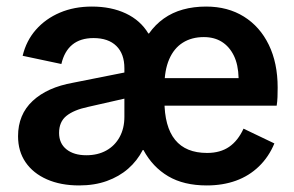

<svg xmlns="http://www.w3.org/2000/svg" viewBox="-20 -553 896 585"><path d="M379 -257 247 -227Q205 -218 182.5 -200Q160 -182 160 -148Q160 -116 182.5 -98Q205 -80 243 -80Q278 -80 304 -94.5Q330 -109 344.5 -135.5Q359 -162 359 -197V-345Q359 -389 334.5 -413Q310 -437 265 -437Q225 -437 200.5 -417Q176 -397 167 -358L49 -383Q60 -429 89.5 -462.5Q119 -496 162.5 -514.5Q206 -533 260 -533Q319 -533 363.5 -512Q408 -491 432 -451H434Q453 -478 479 -496.5Q505 -515 537.5 -524Q570 -533 608 -533Q674 -533 723 -502.5Q772 -472 799 -416.5Q826 -361 826 -286Q826 -271 825.5 -257.5Q825 -244 823 -231H467V-315H707Q706 -356 692.5 -383.5Q679 -411 656 -425.5Q633 -440 601 -440Q564 -440 537 -423Q510 -406 495.5 -372.5Q481 -339 481 -290V-247Q481 -167 513.5 -127Q546 -87 611 -87Q651 -87 678 -105.5Q705 -124 722 -161L816 -116Q799 -75 769 -46Q739 -17 699 -2.5Q659 12 610 12Q540 12 492.5 -16Q445 -44 417 -96H415Q398 -63 370.5 -39Q343 -15 305.5 -1.5Q268 12 221 12Q165 12 123 -6.5Q81 -25 58 -58.5Q35 -92 35 -138Q35 -204 79.5 -245.5Q124 -287 203 -301L379 -336Z"/></svg>

Font: TikTok Sans 24pt SemiBold
Style: Regular
Weight: 600
Version: Version 4.000